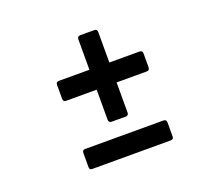

<svg xmlns="http://www.w3.org/2000/svg" viewBox="-75 -516 569 534"><g transform="rotate(-20 210.0 -248.5)"><path d="M210 -173Q201 -173 201 -182V-271H111Q102 -271 102 -280V-321Q102 -330 111 -330H201V-420Q201 -429 210 -429H251Q260 -429 260 -420V-330H349Q358 -330 358 -321V-280Q358 -271 349 -271H260V-182Q260 -173 251 -173ZM114 -68Q106 -68 106 -76V-118Q106 -127 114 -127H346Q355 -127 355 -118V-76Q355 -68 346 -68Z"/></g></svg>

Font: Sofia Sans Extra Condensed
Style: Italic
Weight: 400
Italic angle: -9°
Designer: Botio Nikoltchev, Ani Petrova
Foundry: lettersoup
Version: Version 4.101; ttfautohint (v1.8.4.7-5d5b)